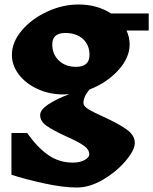

<svg xmlns="http://www.w3.org/2000/svg" viewBox="-20 -571 683 856"><path d="M544 -435Q558 -405 558 -373Q558 -313 506.5 -257Q455 -201 379 -172Q352 -140 352 -112Q352 -98 373.5 -84.5Q395 -71 440 -51Q508 -20 544.5 6Q581 32 581 66Q581 98 540.5 146Q500 194 440 229.5Q380 265 323 265Q260 265 174 246Q88 227 31 208V22H101Q147 87 195.5 120.5Q244 154 305 154Q336 154 357 142.5Q378 131 378 117Q378 95 352.5 77.5Q327 60 275 37Q218 11 188.5 -9.5Q159 -30 159 -58Q159 -82 197.5 -107Q236 -132 289 -151Q280 -150 262 -150Q200 -150 147 -174.5Q94 -199 63.5 -239.5Q33 -280 33 -326Q33 -383 77 -435Q121 -487 190 -519Q259 -551 330 -551Q413 -551 475 -511H643V-435ZM319 -273Q379 -273 379 -326Q379 -371 349.5 -397.5Q320 -424 271 -424Q213 -424 213 -373Q213 -329 242.5 -301Q272 -273 319 -273Z"/></svg>

Font: Inknut Antiqua ExtraBold
Style: Regular
Weight: 800
Designer: Claus Eggers Sørensen
Foundry: Claus Eggers Sørensen
Version: Version 1.003; ttfautohint (v1.8.2) -l 8 -r 50 -G 200 -x 14 